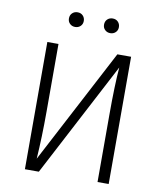

<svg xmlns="http://www.w3.org/2000/svg" viewBox="-93 -943 860 1018"><g transform="rotate(10 336.5 -434.0)"><path d="M562 0H502V-365Q502 -520 510 -618L186 0H111V-685H171V-320Q171 -184 163 -66L488 -685H562ZM242 -789Q225 -789 213.5 -800Q202 -811 202 -828Q202 -846 213.5 -857Q225 -868 242 -868Q260 -868 271 -856.5Q282 -845 282 -828Q282 -811 270.5 -800Q259 -789 242 -789ZM431 -789Q414 -789 402.5 -800Q391 -811 391 -828Q391 -846 402.5 -857Q414 -868 431 -868Q449 -868 460 -856.5Q471 -845 471 -828Q471 -811 459.5 -800Q448 -789 431 -789Z"/></g></svg>

Font: Trujillo Light
Style: Regular
Weight: 300
Designer: Fira Sans original fonts by bBox Type GmbH, Carrois Corporate GbR, & Edenspiekermann AG / Changes by Cristiano Sobral
Foundry: Fira Sans original fonts by bBox Type GmbH, Carrois Corporate GbR, & Edenspiekermann AG / Changes by Cristiano Sobral
Version: Version 4.301;July 28, 2020;FontCreator 13.0.0.2655 64-bit